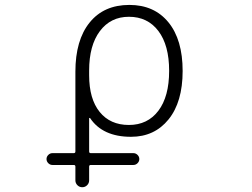

<svg xmlns="http://www.w3.org/2000/svg" viewBox="-20 -576 1040 792"><path d="M511.7 -506.8Q436.5 -506.8 392.1 -447.8Q347.7 -388.7 347.7 -285.2V-265.6Q347.7 -168 391.1 -114.3Q434.6 -60.5 511.7 -60.5Q588.9 -60.5 633.3 -119.1Q677.7 -177.7 677.7 -283.7Q677.7 -389.6 633.3 -448.2Q588.9 -506.8 511.7 -506.8ZM196.3 104.5Q186.5 104.5 179.2 97.2Q171.9 89.8 171.9 80.1Q171.9 70.3 179.2 63Q186.5 55.7 196.3 55.7H284.2Q291 55.7 291 48.8V-280.3Q291 -410.2 349.6 -482.9Q408.2 -555.7 513.7 -555.7Q616.2 -555.7 674.8 -483.9Q733.4 -412.1 733.4 -283.2Q733.4 -155.3 675.3 -83.5Q617.2 -11.7 520.5 -11.7Q403.3 -11.7 351.6 -88.9Q350.6 -89.8 349.1 -89.4Q347.7 -88.9 347.7 -87.9V48.8Q347.7 55.7 354.5 55.7H530.3Q540 55.7 547.4 63Q554.7 70.3 554.7 80.1Q554.7 89.8 547.4 97.2Q540 104.5 530.3 104.5H354.5Q347.7 104.5 347.7 111.3V168Q347.7 179.7 339.4 188Q331.1 196.3 319.3 196.3Q307.6 196.3 299.3 188Q291 179.7 291 168V111.3Q291 104.5 284.2 104.5Z"/></svg>

Font: Rounded Mgen+ 1mn light
Style: Regular
Weight: 200
Designer: [Source Han Sans]
Ryoko NISHIZUKA  (kana & ideographs); Paul D. Hunt (Latin, Greek & Cyrillic); Wenlong ZHANG  (bopomofo
Version: Version 1.059.20150602